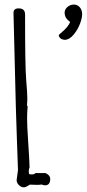

<svg xmlns="http://www.w3.org/2000/svg" viewBox="-20 -803 377 834"><path d="M261.2 -629.9C275.4 -630.4 289.1 -638.7 301.3 -654.3C313 -668.9 321.8 -684.1 327.6 -700.2C333.5 -715.3 336.9 -731.9 336.9 -741.2C336.9 -764.6 322.3 -783.2 300.8 -783.2C281.2 -783.2 260.7 -768.1 260.7 -748C260.7 -731.9 268.6 -718.8 284.2 -708C281.2 -695.3 267.6 -678.7 242.7 -657.7C235.8 -653.3 232.4 -648.9 238.8 -640.6C243.7 -633.3 252.4 -630.9 261.2 -629.9ZM140.6 0C148.9 0 155.8 -0.5 160.6 -1.5C167 0.5 171.9 2 175.3 2C190.9 2 198.2 -7.3 198.2 -26.9C198.2 -36.1 191.4 -44.9 177.7 -51.3H134.3C130.9 -47.4 126 -45.4 119.1 -45.4C112.3 -45.4 108.4 -45.9 106.9 -46.9C105.5 -47.9 105 -52.7 105 -59.1C105 -65.9 106.4 -71.8 108.4 -75.7C107.9 -96.7 106 -135.3 102.5 -185.1C99.1 -235.4 97.7 -268.1 97.7 -285.6C97.7 -301.8 98.1 -319.8 100.1 -341.3L97.2 -344.7C98.6 -359.4 98.6 -370.1 98.6 -379.9C98.6 -389.6 97.2 -416 93.8 -455.1C90.3 -496.6 88.9 -592.3 88.9 -739.7C88.9 -758.3 79.6 -766.6 61 -766.6C46.4 -766.6 38.6 -760.3 38.6 -747.1L48.8 -339.4C51.3 -247.6 55.2 -155.8 58.1 -64L52.2 -20.5C52.2 -3.9 69.3 10.7 82.5 10.7C89.4 10.7 96.7 7.3 103.5 2.9H103C106.4 1 108.9 -1 110.4 -1Z"/></svg>

Font: Amatic Mod Bold ONEptTWO
Style: Bold
Weight: 700
Designer: David Occhino Design
Foundry: David Occhino Design
Version: Version 1.2